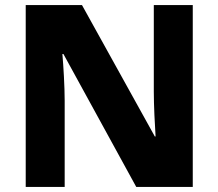

<svg xmlns="http://www.w3.org/2000/svg" viewBox="-20 -734 858 754"><path d="M737 0V-714H584V-374C584 -322 588 -241 591 -198H588L302 -714H81V0H234V-338C234 -395 229 -476 225 -522H229L515 0Z"/></svg>

Font: Noto Sans Lao ExtraBold
Style: Regular
Weight: 800
Designer: Monotype Design Team
Foundry: Monotype Imaging Inc.
Version: Version 2.003